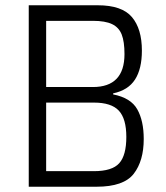

<svg xmlns="http://www.w3.org/2000/svg" viewBox="-20 -708 629 728"><path d="M89 -688H351Q442 -688 480 -643.5Q518 -599 518 -516Q518 -447 492 -406.5Q466 -366 409 -354V-350Q476 -337 500.5 -293.5Q525 -250 525 -181Q525 -98 487 -49Q449 0 346 0H89ZM452 -503Q452 -550 441.5 -577Q431 -604 405 -616.5Q379 -629 332 -629H155V-378H332Q452 -378 452 -503ZM459 -189Q459 -258 430.5 -288.5Q402 -319 336 -319H155V-59H336Q405 -59 432 -89Q459 -119 459 -189Z"/></svg>

Font: Saira Semi Condensed Light
Style: Regular
Weight: 300
Width: 4
Designer: Hector Gatti with collaboration of the Omnibus-Type team
Foundry: Omnibus-Type
Version: Version 1.001; ttfautohint (v1.8)